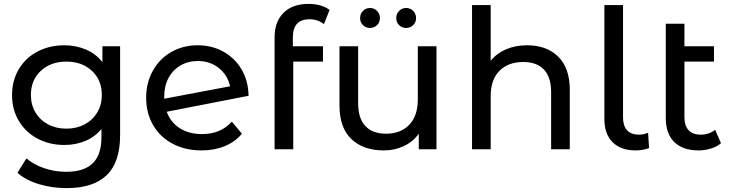

<svg xmlns="http://www.w3.org/2000/svg" viewBox="-20 -768 3755 988"><path d="M598 -530H507V-448C485 -476.7 456.8 -498.3 422.5 -513C388.2 -527.7 351 -535 311 -535C260.3 -535 214.5 -524.3 173.5 -503C132.5 -481.7 100.3 -451.5 77 -412.5C53.7 -373.5 42 -329 42 -279C42 -229 53.7 -184.5 77 -145.5C100.3 -106.5 132.5 -76.2 173.5 -54.5C214.5 -32.8 260.3 -22 311 -22C349.7 -22 385.5 -28.8 418.5 -42.5C451.5 -56.2 479.3 -76.7 502 -104V-62C502 -2 487.2 42.7 457.5 72C427.8 101.3 382 116 320 116C281.3 116 243.8 109.8 207.5 97.5C171.2 85.2 140.7 68.3 116 47L70 121C98 146.3 134.7 165.8 180 179.5C225.3 193.2 273 200 323 200C414.3 200 483 177.8 529 133.5C575 89.2 598 20.7 598 -72ZM415.5 -128C387.8 -113.3 356.7 -106 322 -106C286.7 -106 255.2 -113.3 227.5 -128C199.8 -142.7 178.2 -163.2 162.5 -189.5C146.8 -215.8 139 -245.7 139 -279C139 -330.3 156 -371.8 190 -403.5C224 -435.2 268 -451 322 -451C375.3 -451 419 -435.2 453 -403.5C487 -371.8 504 -330.3 504 -279C504 -245.7 496.2 -215.8 480.5 -189.5C464.8 -163.2 443.2 -142.7 415.5 -128Z M1173 -142C1134.3 -99.3 1083.3 -78 1020 -78C975.3 -78 937.2 -88 905.5 -108C873.8 -128 851.3 -156.3 838 -193L1259 -275C1258.3 -326.3 1246.3 -371.7 1223 -411C1199.7 -450.3 1168.3 -480.8 1129 -502.5C1089.7 -524.2 1046 -535 998 -535C947.3 -535 901.8 -523.5 861.5 -500.5C821.2 -477.5 789.5 -445.3 766.5 -404C743.5 -362.7 732 -316.3 732 -265C732 -213 743.8 -166.3 767.5 -125C791.2 -83.7 824.7 -51.5 868 -28.5C911.3 -5.5 961 6 1017 6C1061 6 1100.8 -1.3 1136.5 -16C1172.2 -30.7 1201.7 -52 1225 -80ZM908.5 -431C934.8 -446.3 964.7 -454 998 -454C1040 -454 1076 -442 1106 -418C1136 -394 1155.3 -362.7 1164 -324L825 -260V-270C825 -306.7 832.3 -338.8 847 -366.5C861.7 -394.2 882.2 -415.7 908.5 -431Z M1487 -576C1487 -638 1515.7 -669 1573 -669C1600.3 -669 1625 -660.7 1647 -644L1676 -717C1662.7 -727 1646.7 -734.7 1628 -740C1609.3 -745.3 1589.3 -748 1568 -748C1512.7 -748 1469.7 -732.7 1439 -702C1408.3 -671.3 1393 -629.7 1393 -577V0H1489V-451H1642V-530H1487Z M2226 -530H2130V-256C2130 -200 2115.3 -156.7 2086 -126C2056.7 -95.3 2016.7 -80 1966 -80C1920 -80 1884.7 -93.2 1860 -119.5C1835.3 -145.8 1823 -184.7 1823 -236V-530H1727V-225C1727 -149 1747.3 -91.5 1788 -52.5C1828.7 -13.5 1884.3 6 1955 6C1992.3 6 2026.8 -1.5 2058.5 -16.5C2090.2 -31.5 2115.7 -52.7 2135 -80V0H2226ZM1848 -638.5C1858 -628.8 1870 -624 1884 -624C1898 -624 1910 -628.8 1920 -638.5C1930 -648.2 1935 -660.3 1935 -675C1935 -689.7 1930 -702 1920 -712C1910 -722 1898 -727 1884 -727C1870 -727 1858 -722 1848 -712C1838 -702 1833 -689.7 1833 -675C1833 -660.3 1838 -648.2 1848 -638.5ZM2034 -638.5C2044 -628.8 2056 -624 2070 -624C2084 -624 2096 -628.8 2106 -638.5C2116 -648.2 2121 -660.3 2121 -675C2121 -689.7 2116 -702 2106 -712C2096 -722 2084 -727 2070 -727C2056 -727 2044 -722 2034 -712C2024 -702 2019 -689.7 2019 -675C2019 -660.3 2024 -648.2 2034 -638.5Z M2852.5 -476.5C2812.8 -515.5 2759.3 -535 2692 -535C2652 -535 2615.8 -528 2583.5 -514C2551.2 -500 2525 -480.3 2505 -455V-742H2409V0H2505V-273C2505 -329.7 2520 -373.2 2550 -403.5C2580 -433.8 2621 -449 2673 -449C2719 -449 2754.3 -436 2779 -410C2803.7 -384 2816 -345.3 2816 -294V0H2912V-305C2912 -380.3 2892.2 -437.5 2852.5 -476.5Z M3132 -36.5C3160 -8.2 3199.7 6 3251 6C3275 6 3298 2 3320 -6L3315 -85C3300.3 -78.3 3284.7 -75 3268 -75C3240.7 -75 3220.2 -82.7 3206.5 -98C3192.8 -113.3 3186 -135.3 3186 -164V-742H3090V-156C3090 -104.7 3104 -64.8 3132 -36.5Z M3690 -31 3660 -100C3639.3 -83.3 3614.3 -75 3585 -75C3558.3 -75 3537.8 -82.7 3523.5 -98C3509.2 -113.3 3502 -135.3 3502 -164V-451H3654V-530H3502V-646H3406V-160C3406 -106.7 3420.7 -65.7 3450 -37C3479.3 -8.3 3520.7 6 3574 6C3596 6 3617.3 2.8 3638 -3.5C3658.7 -9.8 3676 -19 3690 -31Z"/></svg>

Font: ICO Headline
Style: Regular
Weight: 500
Designer: Julieta Ulanovsky
Foundry: Julieta Ulanovsky
Version: Version 7.200